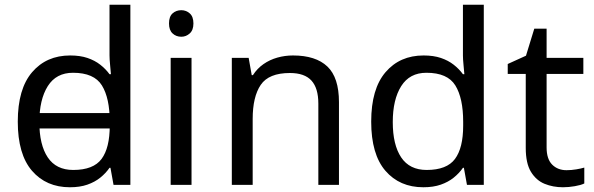

<svg xmlns="http://www.w3.org/2000/svg" viewBox="-20 -780 2507 810"><path d="M104 -238V-303H480V-238ZM275 10Q175 10 115 -59.5Q55 -129 55 -267Q55 -405 115.5 -475.5Q176 -546 276 -546Q318 -546 349 -535.5Q380 -525 403 -507Q426 -489 442 -467H448Q447 -480 444.5 -505.5Q442 -531 442 -546V-760H530V0H459L446 -72H442Q426 -49 403 -30.5Q380 -12 348.5 -1Q317 10 275 10ZM289 -63Q374 -63 408.5 -109.5Q443 -156 443 -250V-266Q443 -366 410 -419.5Q377 -473 288 -473Q217 -473 181.5 -416.5Q146 -360 146 -265Q146 -169 181.5 -116Q217 -63 289 -63Z M788 -536V0H700V-536ZM745 -737Q765 -737 780.5 -723.5Q796 -710 796 -681Q796 -653 780.5 -639Q765 -625 745 -625Q723 -625 708 -639Q693 -653 693 -681Q693 -710 708 -723.5Q723 -737 745 -737Z M1216 -546Q1312 -546 1361 -499.5Q1410 -453 1410 -349V0H1323V-343Q1323 -408 1294 -440Q1265 -472 1203 -472Q1114 -472 1080 -422Q1046 -372 1046 -278V0H958V-536H1029L1042 -463H1047Q1065 -491 1091.5 -509.5Q1118 -528 1150 -537Q1182 -546 1216 -546Z M1766 10Q1666 10 1606 -59.5Q1546 -129 1546 -267Q1546 -405 1606.5 -475.5Q1667 -546 1767 -546Q1809 -546 1840 -535.5Q1871 -525 1894 -507Q1917 -489 1933 -467H1939Q1938 -480 1935.5 -505.5Q1933 -531 1933 -546V-760H2021V0H1950L1937 -72H1933Q1917 -49 1894 -30.5Q1871 -12 1839.5 -1Q1808 10 1766 10ZM1780 -63Q1865 -63 1899.5 -109.5Q1934 -156 1934 -250V-266Q1934 -366 1901 -419.5Q1868 -473 1779 -473Q1708 -473 1672.5 -416.5Q1637 -360 1637 -265Q1637 -169 1672.5 -116Q1708 -63 1780 -63Z M2370 -62Q2390 -62 2411 -65.5Q2432 -69 2445 -73V-6Q2431 1 2405 5.5Q2379 10 2355 10Q2313 10 2277.5 -4.5Q2242 -19 2220 -55Q2198 -91 2198 -156V-468H2122V-510L2199 -545L2234 -659H2286V-536H2441V-468H2286V-158Q2286 -109 2309.5 -85.5Q2333 -62 2370 -62Z"/></svg>

Font: uhindi85
Style: Book
Weight: 400
Designer: Jelle Bosma - Monotype Design Team
Foundry: Monotype Imaging Inc.
Version: Version 2.003